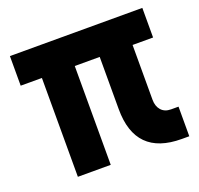

<svg xmlns="http://www.w3.org/2000/svg" viewBox="-102 -663 804 774"><g transform="rotate(-20 300.0 -275.5)"><path d="M106 0V-424H15V-551H583V-424H495V-189Q495 -161 510 -144Q525 -127 552 -127H584V0H552Q354 0 354 -200V-424H247V0Z"/></g></svg>

Font: Geist Mono Black
Style: Regular
Weight: 900
Monospace: yes
Designer: Basement.studio, Andrés Briganti, Mateo Zaragoza
Foundry: Basement.studio, Vercel, Andrés Briganti, Guido Ferreyra, Mateo Zaragoza
Version: Version 1.500; ttfautohint (v1.8.4.7-5d5b)